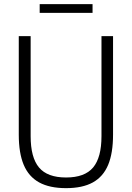

<svg xmlns="http://www.w3.org/2000/svg" viewBox="-20 -918 650 946"><path d="M72.5 -254.5V-740H131V-247Q131 -142 172.2 -92.8Q213.5 -43.5 305.5 -43.5Q397.5 -43.5 438.8 -92.8Q480 -142 480 -247V-740H537V-254.5Q537 -163.5 512.8 -105.5Q488.5 -47.5 437.5 -19.2Q386.5 9 305.5 9Q224.5 9 173 -19.2Q121.5 -47.5 97 -105.5Q72.5 -163.5 72.5 -254.5ZM175.5 -854.5V-897.5H436V-854.5Z"/></svg>

Font: Encode Sans Condensed Light
Style: Regular
Weight: 300
Width: 3
Designer: Multiple Designers
Foundry: Impallari Type
Version: Version 2.000